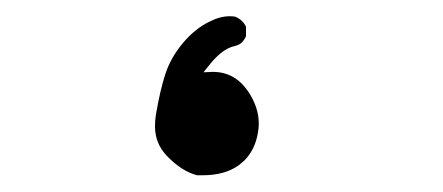

<svg xmlns="http://www.w3.org/2000/svg" viewBox="-20 -177 540 234"><path d="M266.6 -156.7Q263.7 -157.2 259.8 -157.2Q248 -157.2 234.9 -150.4Q217.8 -142.1 203.1 -124.8Q188.5 -107.4 181.9 -87.9Q175.3 -68.4 169.9 -36.6Q168.9 -29.8 168.9 -22.9Q168.9 -2.4 183.1 12.7Q201.2 31.7 220.2 36.6Q223.6 36.6 227.1 36.6Q253.9 36.6 271 24.4L277.8 18.6Q291 5.4 294.4 -15.6Q295.4 -21 295.4 -26.4Q295.4 -46.4 282.2 -65.9Q266.1 -89.4 239.3 -89.4Q238.3 -89.4 228 -88.9Q238.3 -102.1 242.7 -106.4Q254.4 -118.2 265.1 -120.6Q271.5 -122.1 274.7 -125.2Q277.8 -128.4 279.8 -132.8V-144.5Q275.9 -152.8 266.6 -156.7Z"/></svg>

Font: Bakudai
Style: Light
Weight: 300
Version: Version 1.48